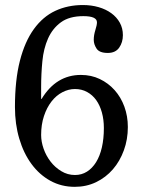

<svg xmlns="http://www.w3.org/2000/svg" viewBox="-20 -723 569 759"><path d="M275.4 15.6Q222.7 15.6 179.2 -8.3Q135.7 -32.2 104.5 -74.7Q73.2 -117.2 56.2 -174.8Q39.1 -232.4 39.1 -299.8Q39.1 -406.2 58.6 -482.4Q78.1 -558.6 113.8 -607.9Q149.4 -657.2 198.7 -680.2Q248 -703.1 307.6 -703.1Q340.8 -703.1 369.6 -694.8Q398.4 -686.5 419.9 -670.9Q441.4 -655.3 453.6 -633.3Q465.8 -611.3 465.8 -584Q465.8 -555.7 451.2 -534.7Q436.5 -513.7 406.2 -513.7Q373 -513.7 361.8 -530.8Q350.6 -547.9 350.6 -565.4Q350.6 -584 356.9 -604Q363.3 -624 363.3 -634.8Q363.3 -659.2 309.6 -659.2Q253.9 -659.2 220.7 -634.8Q187.5 -610.4 169.9 -570.8Q152.3 -531.2 147.5 -481Q142.6 -430.7 142.6 -378.9V-332H144.5Q202.1 -426.8 299.8 -426.8Q340.8 -426.8 374.5 -410.6Q408.2 -394.5 433.1 -366.7Q458 -338.9 471.7 -301.3Q485.4 -263.7 485.4 -220.7Q485.4 -171.9 469.7 -128.9Q454.1 -85.9 426.3 -53.7Q398.4 -21.5 359.9 -2.9Q321.3 15.6 275.4 15.6ZM276.4 -371.1Q251 -371.1 226.6 -358.4Q202.1 -345.7 183.6 -321.8Q165 -297.9 153.8 -264.2Q142.6 -230.5 142.6 -189.5Q142.6 -163.1 152.3 -135.3Q162.1 -107.4 179.7 -84.5Q197.3 -61.5 222.2 -46.4Q247.1 -31.2 276.4 -31.2Q302.7 -31.2 323.7 -44.4Q344.7 -57.6 359.9 -82Q375 -106.4 382.8 -140.6Q390.6 -174.8 390.6 -216.8Q390.6 -250 382.8 -278.3Q375 -306.6 360.4 -327.1Q345.7 -347.7 324.2 -359.4Q302.7 -371.1 276.4 -371.1Z"/></svg>

Font: Subtext
Style: Regular
Weight: 400
Designer: Christopher J. Fynn
Foundry: Christopher J. Fynn for DDC
Version: Version 1.000 preliminary